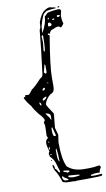

<svg xmlns="http://www.w3.org/2000/svg" viewBox="-124 -1095 722 1310"><g transform="rotate(-10 237.5 -440.5)"><path d="M318.4 -1040 358.4 -1032.2V-1026.4Q284.2 -1023.4 284.2 -1009.8Q266.6 -1009.8 243.2 -920.9L240.2 -877.9H242.2Q276.4 -939.5 276.4 -984.4Q281.2 -986.3 299.8 -1005.9Q345.7 -1016.6 381.8 -1016.6Q392.6 -1013.7 392.6 -1001L385.7 -971.7V-960Q385.7 -936.5 392.6 -917V-914.1Q382.8 -898.4 373 -891.6H370.1Q362.3 -900.4 354.5 -900.4H347.7Q340.8 -900.4 317.4 -888.7Q299.8 -888.7 291 -864.3L286.1 -861.3Q283.2 -861.3 283.2 -866.2H279.3L274.4 -861.3L276.4 -859.4Q276.4 -854.5 284.2 -854.5L286.1 -848.6Q252 -640.6 252 -572.3V-503.9Q252 -462.9 224.6 -456.1Q193.4 -433.6 180.7 -396.5V-390.6Q180.7 -382.8 221.7 -322.3V-310.5L212.9 -223.6L226.6 -173.8V-170.9L219.7 -124V-112.3Q219.7 -5.9 245.1 47.9Q287.1 87.9 361.3 87.9H393.6Q430.7 87.9 461.9 81.1Q472.7 81.1 474.6 94.7V95.7Q460.9 115.2 460.9 129.9L448.2 128.9H441.4Q397.5 130.9 397.5 138.7Q397.5 142.6 402.3 142.6L426.8 143.6L474.6 140.6V149.4Q474.6 156.2 422.9 156.2L361.3 157.2H299.8L286.1 159.2L272.5 157.2H250Q197.3 157.2 197.3 140.6Q179.7 87.9 163.1 65.4Q151.4 43 151.4 26.4L154.3 22.5Q160.2 22.5 165 43L163.1 49.8Q175.8 55.7 183.6 75.2L190.4 81.1H195.3V72.3L174.8 5.9Q167 -14.6 144.5 -37.1L140.6 -55.7Q140.6 -61.5 147.5 -71.3V-73.2Q135.7 -111.3 135.7 -130.9Q135.7 -152.3 154.3 -164.1V-165L147.5 -178.7L149.4 -232.4V-251L144.5 -274.4L153.3 -285.2V-288.1Q153.3 -302.7 119.1 -337.9Q93.8 -369.1 79.1 -399.4Q53.7 -427.7 38.1 -460.9Q39.1 -464.8 51.8 -469.7V-478.5H55.7L74.2 -476.6Q81.1 -476.6 103.5 -508.8Q121.1 -517.6 171.9 -572.3Q194.3 -581.1 194.3 -615.2Q214.8 -773.4 226.6 -902.3Q234.4 -902.3 236.3 -951.2Q256.8 -1008.8 283.2 -1025.4Q304.7 -1040 318.4 -1040ZM383.8 -1037.1 385.7 -1035.2V-1033.2L378.9 -1028.3H373V-1032.2Q375 -1037.1 383.8 -1037.1ZM356.4 -973.6Q359.4 -965.8 363.3 -964.8H365.2Q377 -964.8 378.9 -975.6L368.2 -978.5Q362.3 -978.5 356.4 -973.6ZM293 -966.8V-961.9L297.9 -960L301.8 -964.8V-968.8L297.9 -971.7ZM322.3 -955.1 325.2 -951.2H334L337.9 -955.1V-957L334 -960H332Q322.3 -959 322.3 -955.1ZM288.1 -925.8V-916L291 -912.1H296.9Q310.5 -912.1 313.5 -923.8Q306.6 -937.5 296.9 -937.5H294.9Q288.1 -934.6 288.1 -925.8ZM231.4 -855.5 233.4 -821.3V-806.6L228.5 -763.7V-752L231.4 -748Q242.2 -748 242.2 -859.4L240.2 -861.3H238.3L233.4 -855.5ZM217.8 -663.1 204.1 -609.4V-608.4L212.9 -599.6H217.8Q222.7 -601.6 222.7 -609.4V-657.2ZM214.8 -536.1 215.8 -531.2H221.7V-534.2L217.8 -538.1L215.8 -536.1ZM174.8 -495.1V-488.3H181.6Q192.4 -492.2 192.4 -502L188.5 -505.9Q179.7 -505.9 174.8 -495.1ZM163.1 -423.8 169.9 -419.9Q192.4 -431.6 192.4 -444.3H188.5Q163.1 -437.5 163.1 -423.8ZM137.7 -410.2V-408.2Q137.7 -394.5 146.5 -390.6H149.4V-392.6Q149.4 -406.2 140.6 -413.1ZM167 -331.1V-328.1Q195.3 -293 195.3 -283.2H199.2V-310.5Q199.2 -327.1 168 -331.1ZM188.5 -216.8V-210Q189.5 -168.9 199.2 -168.9H208L210.9 -171.9L195.3 -230.5H194.3Q188.5 -229.5 188.5 -216.8ZM151.4 -139.6V-132.8L156.2 -130.9L158.2 -132.8V-134.8L153.3 -139.6ZM147.5 -96.7V-93.8Q148.4 -83 153.3 -83L154.3 -85V-102.5H153.3ZM194.3 -82 192.4 -73.2V-48.8Q192.4 -2.9 202.1 6.8H204.1V0Q204.1 -48.8 197.3 -82ZM151.4 -52.7V-45.9H156.2L160.2 -48.8L156.2 -52.7ZM151.4 -11.7H153.3V-4.9H147.5V-7.8ZM219.7 74.2 217.8 75.2V79.1Q217.8 84 238.3 87.9L245.1 92.8L258.8 87.9V82Q258.8 77.1 219.7 74.2ZM204.1 111.3 202.1 113.3V115.2Q202.1 137.7 222.7 142.6H240.2L243.2 138.7Q243.2 135.7 212.9 118.2Q212.9 111.3 204.1 111.3ZM245.1 116.2V120.1Q248 128.9 283.2 129.9Q324.2 127.9 324.2 122.1Q324.2 117.2 253.9 113.3H249Z"/></g></svg>

Font: Love Ya Like A Sister
Style: Regular
Weight: 400
Designer: Kimberly Geswein
Foundry: Kimberly Geswein
Version: Version 1.002 2007